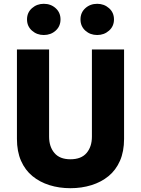

<svg xmlns="http://www.w3.org/2000/svg" viewBox="-20 -960 741 1009"><path d="M69 -700V-230Q69 -164 90.5 -115Q112 -66 150.5 -34.5Q189 -3 240 13Q291 29 350 29Q409 29 460.5 13Q512 -3 550.5 -34.5Q589 -66 610.5 -115Q632 -164 632 -230V-700H463V-242Q463 -189 435 -156Q407 -123 350 -123Q294 -123 266 -156Q238 -189 238 -242V-700ZM403 -858Q403 -822 428.5 -799Q454 -776 491 -776Q527 -776 553 -799Q579 -822 579 -858Q579 -894 553 -917Q527 -940 491 -940Q454 -940 428.5 -917Q403 -894 403 -858ZM122 -858Q122 -822 148 -799Q174 -776 210 -776Q247 -776 272.5 -799Q298 -822 298 -858Q298 -894 272.5 -917Q247 -940 210 -940Q174 -940 148 -917Q122 -894 122 -858Z"/></svg>

Font: Glinicke Jost Bold
Style: Bold
Weight: 700
Version: Version 3.710